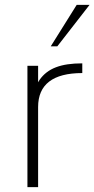

<svg xmlns="http://www.w3.org/2000/svg" viewBox="-20 -771 389 791"><path d="M137 -432V-500H93V0H137V-330C137 -423 198 -470 319 -470V-510C230 -510 176 -489 143 -442ZM349 -751H296L189 -580H216Z"/></svg>

Font: Perun ExtraLight
Style: Regular
Weight: 200
Foundry: Copyright (c) Stefan Peev, Context Ltd, 2016
Version: Version 1.089